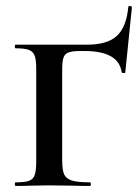

<svg xmlns="http://www.w3.org/2000/svg" viewBox="-20 -616 458 636"><path d="M32 -12Q62 -12 76 -17Q90 -22 95 -36.5Q100 -51 100 -81V-387Q100 -417 95 -431Q90 -445 76 -450.5Q62 -456 32 -456Q29 -456 29 -462Q29 -468 32 -468H268Q336 -468 367.5 -497.5Q399 -527 405 -593Q406 -597 411.5 -596Q417 -595 417 -592L395 -376Q395 -374 389.5 -374Q384 -374 383 -377Q373 -447 260 -447H246Q220 -447 207.5 -442.5Q195 -438 190.5 -425.5Q186 -413 186 -386V-85Q186 -53 192.5 -38.5Q199 -24 218 -18Q237 -12 278 -12Q281 -12 281 -6Q281 0 278 0Q241 0 220 -1L143 -2L81 -1Q63 0 32 0Q29 0 29 -6Q29 -12 32 -12Z"/></svg>

Font: Cormorant SC SemiBold
Style: Regular
Weight: 600
Designer: Christian Thalmann (Catharsis Fonts)
Version: Version 3.000